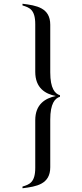

<svg xmlns="http://www.w3.org/2000/svg" viewBox="-20 -770 439 1024"><path d="M300 -262C273 -270 248 -298 248 -384V-638C248 -729 174 -741 100 -750V-741C136 -730 168 -720 168 -641V-387C168 -301 221 -269 278 -258C221 -246 168 -214 168 -129V125C168 204 136 214 100 225V234C174 225 248 213 248 122V-132C248 -218 273 -246 300 -254Z"/></svg>

Font: Italiana
Style: Regular
Weight: 400
Designer: Santiago Orozco
Foundry: Santiago Orozco
Version: Version 1.000;PS 001.001;hotconv 1.0.56